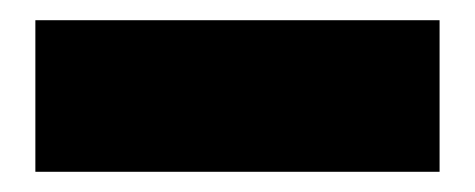

<svg xmlns="http://www.w3.org/2000/svg" viewBox="-20 -20 470 190"><path d="M15 150V0H415V150Z"/></svg>

Font: Figtree Light Black
Style: Regular
Weight: 900
Version: Version 2.000